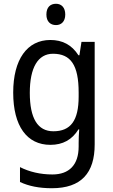

<svg xmlns="http://www.w3.org/2000/svg" viewBox="-20 -758 599 1018"><path d="M277 -738C247 -738 226 -720 226 -681C226 -644 247 -625 277 -625C305 -625 326 -644 326 -681C326 -719 305 -738 277 -738ZM247 -546C124 -546 50 -443 50 -267C50 -89 123 10 247 10C313 10 362 -17 396 -72H400C398 -53 397 -18 397 0V19C397 117 346 167 258 167C194 167 135 153 86 128V207C133 229 188 240 255 240C411 240 482 159 482 8V-536H412L401 -465H396C360 -521 310 -546 247 -546ZM261 -473C355 -473 397 -413 397 -268V-246C397 -119 355 -62 263 -62C180 -62 138 -130 138 -266C138 -399 181 -473 261 -473Z"/></svg>

Font: Noto Sans Lao Looped SemiCondensed
Style: Regular
Weight: 400
Width: 4
Designer: Mark Frömberg, Ben Mitchell
Foundry: The Fontpad Ltd
Version: Version 1.003